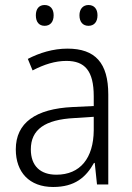

<svg xmlns="http://www.w3.org/2000/svg" viewBox="-20 -736 528 766"><path d="M123 -675C123 -648 136 -633 158 -633C180 -633 194 -648 194 -675C194 -701 180 -716 158 -716C136 -716 123 -701 123 -675ZM297 -675C297 -648 311 -633 333 -633C355 -633 369 -648 369 -675C369 -701 355 -716 333 -716C312 -716 297 -701 297 -675ZM249 -542C192 -542 137 -525 91 -501L110 -455C156 -479 200 -493 245 -493C318 -493 354 -454 354 -352V-313L270 -309C122 -302 43 -246 43 -140C43 -49 97 10 192 10C279 10 323 -29 355 -86H358L367 0H412V-359C412 -485 360 -542 249 -542ZM277 -265 354 -270V-216C353 -105 300 -39 205 -39C142 -39 103 -73 103 -140C103 -219 159 -259 277 -265Z"/></svg>

Font: Noto Sans Bengali SemiCondensed Light
Style: Regular
Weight: 300
Width: 4
Designer: Joana Ranito - Universal Thirst; Jelle Bosma - Monotype Design Team
Foundry: Universal Thirst ehf.
Version: Version 3.000